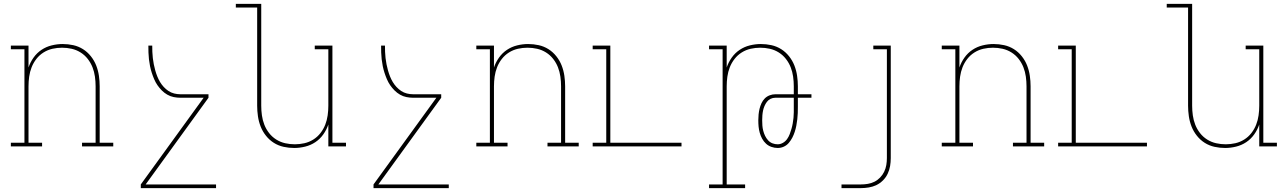

<svg xmlns="http://www.w3.org/2000/svg" viewBox="-20 -755 6640 990"><path d="M197 0H36V-19H106V-501H36V-520H127V-407Q136 -434 153 -458Q170 -482 194 -498Q218 -514 246.5 -521Q275 -528 303 -528Q331 -528 358 -522Q385 -516 408 -501.5Q431 -487 448.5 -465Q466 -443 476 -417.5Q486 -392 490 -364.5Q494 -337 494 -310V-19H564V0H403V-19H473V-310Q473 -335 469.5 -360Q466 -385 457 -408Q448 -431 432.5 -451Q417 -471 395.5 -484.5Q374 -498 349.5 -503.5Q325 -509 300 -509Q275 -509 250.5 -503.5Q226 -498 204.5 -484.5Q183 -471 167.5 -451Q152 -431 143 -408Q134 -385 130.5 -360Q127 -335 127 -310V-19H197Z M1094 215H706V196L1030 -251H910Q893 -251 875.5 -254.5Q858 -258 842.5 -267Q827 -276 814.5 -288.5Q802 -301 792 -315.5Q782 -330 775 -346.5Q768 -363 762.5 -380Q757 -397 753.5 -414.5Q750 -432 748 -449.5Q746 -467 745.5 -484.5Q745 -502 745 -520H765Q765 -504 765.5 -488Q766 -472 768 -455.5Q770 -439 773 -423.5Q776 -408 780.5 -392Q785 -376 791 -361Q797 -346 805 -332.5Q813 -319 824 -307Q835 -295 848.5 -286Q862 -277 878 -273Q894 -269 910 -269H1055V-251L731 196H1094Z M1497 8Q1469 8 1442 2Q1415 -4 1392 -18.5Q1369 -33 1351.5 -55Q1334 -77 1324 -102.5Q1314 -128 1310 -155.5Q1306 -183 1306 -210V-716H1196V-735H1327V-210Q1327 -185 1330.5 -160Q1334 -135 1343 -112Q1352 -89 1367.5 -69Q1383 -49 1404.5 -35.5Q1426 -22 1450.5 -16.5Q1475 -11 1500 -11Q1525 -11 1549.5 -16.5Q1574 -22 1595.5 -35.5Q1617 -49 1632.5 -69Q1648 -89 1657 -112Q1666 -135 1669.5 -160Q1673 -185 1673 -210V-501H1603V-520H1694V-19H1764V0H1673V-113Q1664 -86 1647 -62Q1630 -38 1606 -22Q1582 -6 1553.5 1Q1525 8 1497 8Z M2294 215H1906V196L2230 -251H2110Q2093 -251 2075.5 -254.5Q2058 -258 2042.5 -267Q2027 -276 2014.5 -288.5Q2002 -301 1992 -315.5Q1982 -330 1975 -346.5Q1968 -363 1962.5 -380Q1957 -397 1953.5 -414.5Q1950 -432 1948 -449.5Q1946 -467 1945.5 -484.5Q1945 -502 1945 -520H1965Q1965 -504 1965.5 -488Q1966 -472 1968 -455.5Q1970 -439 1973 -423.5Q1976 -408 1980.5 -392Q1985 -376 1991 -361Q1997 -346 2005 -332.5Q2013 -319 2024 -307Q2035 -295 2048.5 -286Q2062 -277 2078 -273Q2094 -269 2110 -269H2255V-251L1931 196H2294Z M2597 0H2436V-19H2506V-501H2436V-520H2527V-407Q2536 -434 2553 -458Q2570 -482 2594 -498Q2618 -514 2646.5 -521Q2675 -528 2703 -528Q2731 -528 2758 -522Q2785 -516 2808 -501.5Q2831 -487 2848.5 -465Q2866 -443 2876 -417.5Q2886 -392 2890 -364.5Q2894 -337 2894 -310V-19H2964V0H2803V-19H2873V-310Q2873 -335 2869.5 -360Q2866 -385 2857 -408Q2848 -431 2832.5 -451Q2817 -471 2795.5 -484.5Q2774 -498 2749.5 -503.5Q2725 -509 2700 -509Q2675 -509 2650.5 -503.5Q2626 -498 2604.5 -484.5Q2583 -471 2567.5 -451Q2552 -431 2543 -408Q2534 -385 2530.5 -360Q2527 -335 2527 -310V-19H2597Z M3036 0V-19H3106V-501H3036V-520H3127V-19H3494V0Z M3822 215H3636V196H3706V-501H3636V-520H3727V-407Q3736 -434 3753 -458Q3770 -482 3794 -498Q3818 -514 3846.5 -521Q3875 -528 3903 -528Q3931 -528 3958 -522Q3985 -516 4008 -501.5Q4031 -487 4048.5 -465Q4066 -443 4076 -417.5Q4086 -392 4090 -364.5Q4094 -337 4094 -310V-269H4164V-251H4094V-205Q4094 -188 4093.5 -172Q4093 -156 4091 -139.5Q4089 -123 4086 -107Q4083 -91 4078 -75.5Q4073 -60 4065.5 -45.5Q4058 -31 4047.5 -18.5Q4037 -6 4022 1Q4007 8 3990 8Q3974 8 3958 2.5Q3942 -3 3930 -14Q3918 -25 3910 -39.5Q3902 -54 3897.5 -70Q3893 -86 3891.5 -102Q3890 -118 3890 -135Q3890 -150 3891.5 -165Q3893 -180 3896.5 -194.5Q3900 -209 3906.5 -223Q3913 -237 3923.5 -247.5Q3934 -258 3948.5 -263.5Q3963 -269 3978 -269H4073V-310Q4073 -335 4069.5 -360Q4066 -385 4057 -408Q4048 -431 4032.5 -451Q4017 -471 3995.5 -484.5Q3974 -498 3949.5 -503.5Q3925 -509 3900 -509Q3875 -509 3850.5 -503.5Q3826 -498 3804.5 -484.5Q3783 -471 3767.5 -451Q3752 -431 3743 -408Q3734 -385 3730.5 -360Q3727 -335 3727 -310V196H3822ZM3990 -11Q4004 -11 4017 -18.5Q4030 -26 4038.5 -38Q4047 -50 4052 -63.5Q4057 -77 4061 -90.5Q4065 -104 4067.5 -118.5Q4070 -133 4071.5 -147.5Q4073 -162 4073 -176Q4073 -190 4073 -205V-251H3978Q3965 -251 3953.5 -245.5Q3942 -240 3934.5 -230Q3927 -220 3922 -208.5Q3917 -197 3914.5 -185Q3912 -173 3911 -160.5Q3910 -148 3910 -135Q3910 -121 3911 -107.5Q3912 -94 3915.5 -80.5Q3919 -67 3925 -54.5Q3931 -42 3940.5 -31.5Q3950 -21 3963 -16Q3976 -11 3990 -11Z M4319 215V196H4419Q4437 196 4455 193Q4473 190 4489 182Q4505 174 4518 160.5Q4531 147 4539 130.5Q4547 114 4550 96Q4553 78 4553 60V-501H4483V-520H4573V60Q4573 81 4569.5 101.5Q4566 122 4557 141Q4548 160 4533 175Q4518 190 4499.5 199Q4481 208 4460 211.5Q4439 215 4419 215Z M4997 0H4836V-19H4906V-501H4836V-520H4927V-407Q4936 -434 4953 -458Q4970 -482 4994 -498Q5018 -514 5046.5 -521Q5075 -528 5103 -528Q5131 -528 5158 -522Q5185 -516 5208 -501.5Q5231 -487 5248.5 -465Q5266 -443 5276 -417.5Q5286 -392 5290 -364.5Q5294 -337 5294 -310V-19H5364V0H5203V-19H5273V-310Q5273 -335 5269.5 -360Q5266 -385 5257 -408Q5248 -431 5232.5 -451Q5217 -471 5195.5 -484.5Q5174 -498 5149.5 -503.5Q5125 -509 5100 -509Q5075 -509 5050.5 -503.5Q5026 -498 5004.5 -484.5Q4983 -471 4967.5 -451Q4952 -431 4943 -408Q4934 -385 4930.5 -360Q4927 -335 4927 -310V-19H4997Z M5436 0V-19H5506V-501H5436V-520H5527V-19H5894V0Z M6297 8Q6269 8 6242 2Q6215 -4 6192 -18.5Q6169 -33 6151.5 -55Q6134 -77 6124 -102.5Q6114 -128 6110 -155.5Q6106 -183 6106 -210V-716H5996V-735H6127V-210Q6127 -185 6130.5 -160Q6134 -135 6143 -112Q6152 -89 6167.5 -69Q6183 -49 6204.5 -35.5Q6226 -22 6250.5 -16.5Q6275 -11 6300 -11Q6325 -11 6349.5 -16.5Q6374 -22 6395.5 -35.5Q6417 -49 6432.5 -69Q6448 -89 6457 -112Q6466 -135 6469.5 -160Q6473 -185 6473 -210V-501H6403V-520H6494V-19H6564V0H6473V-113Q6464 -86 6447 -62Q6430 -38 6406 -22Q6382 -6 6353.5 1Q6325 8 6297 8Z"/></svg>

Font: Iosevka HT Thin Extended
Style: Regular
Weight: 100
Width: 7
Monospace: yes
Designer: Belleve Invis
Foundry: Belleve Invis
Version: Version 32.3.0; ttfautohint (v1.8.4)